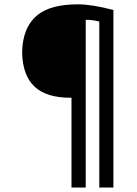

<svg xmlns="http://www.w3.org/2000/svg" viewBox="-20 -781 624 877"><path d="M335.9 -761.2Q399.9 -761.2 498 -735.4V75.7H433.6V-682.6Q397.5 -691.4 371.6 -690.4V75.7H306.6V-334.5Q193.4 -333.5 138.2 -385Q83 -436.5 81.1 -541.5Q83 -658.2 153.3 -713.9Q213.4 -761.2 335.9 -761.2Z"/></svg>

Font: Duru Sans
Style: Regular
Weight: 400
Designer: Onur Yazõcõgil
Foundry: Onur Yazõcõgil
Version: Version 1.001